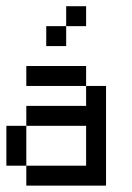

<svg xmlns="http://www.w3.org/2000/svg" viewBox="-20 -582 415 602"><path d="M125 -437.5V-500H187.5V-437.5ZM187.5 -500V-562.5H250V-500ZM62.5 -312.5V-375H125V-312.5ZM125 -312.5V-375H187.5V-312.5ZM187.5 -312.5V-375H250V-312.5ZM250 -250V-312.5H312.5V-250ZM250 -187.5V-250H312.5V-187.5ZM250 -125V-187.5H312.5V-125ZM250 -62.5V-125H312.5V-62.5ZM250 0V-62.5H312.5V0ZM187.5 0V-62.5H250V0ZM125 0V-62.5H187.5V0ZM62.5 0V-62.5H125V0ZM0 -62.5V-125H62.5V-62.5ZM0 -125V-187.5H62.5V-125ZM62.5 -187.5V-250H125V-187.5ZM125 -187.5V-250H187.5V-187.5ZM187.5 -187.5V-250H250V-187.5Z"/></svg>

Font: AprilSans
Style: Regular
Weight: 400
Designer: typesprite
Version: Version 1.001;PS 001.001;hotconv 1.0.88;makeotf.lib2.5.64775